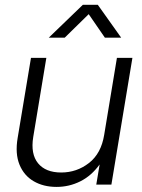

<svg xmlns="http://www.w3.org/2000/svg" viewBox="-20 -751 579 781"><path d="M210 9.3Q156.7 9.3 117.2 -13.7Q77.6 -36.6 59.3 -81.3Q41 -126 51.8 -189.9L106 -515.6H168.5L115.2 -193.8Q104 -124.5 134.8 -86.9Q165.5 -49.3 229 -49.3Q292 -49.3 341.8 -87.9Q391.6 -126.5 403.8 -202.6L455.6 -515.6H518.6L433.1 0H371.6L385.3 -82Q351.6 -35.6 306.4 -13.2Q261.2 9.3 210 9.3ZM243.2 -597.7H178.2L178.7 -598.1L316.9 -731.4H377.9L472.7 -598.1L472.2 -597.7H406.7L340.8 -693.4Z"/></svg>

Font: Inter Display Light
Style: Italic
Weight: 300
Italic angle: -9.39999°
Designer: Rasmus Andersson
Foundry: rsms
Version: Version 4.000;git-a52131595